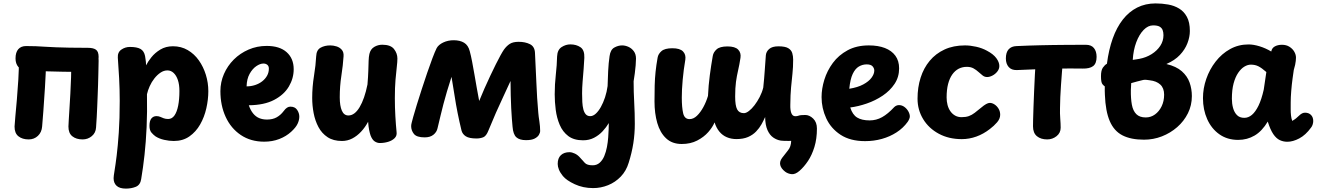

<svg xmlns="http://www.w3.org/2000/svg" viewBox="-20 -815 7755 1129"><path d="M465.8 4.8Q428.2 4.8 405.2 -13.7Q382.2 -32.1 382.4 -71.1Q382.7 -81.6 384.3 -109.4Q385.9 -137.3 388.5 -177.4Q391.1 -217.6 393.7 -264.9Q396.3 -312.3 397.9 -360.9Q399.6 -409.6 399.6 -454.1Q399.6 -488 421.7 -506.7Q443.8 -525.4 479.3 -525.4Q526.3 -525.4 543.6 -510Q560.9 -494.6 559.9 -457.6Q559.1 -420 558.4 -384.8Q557.7 -349.7 556.6 -316.2Q555.4 -282.8 554.2 -251.1Q553 -219.4 551.7 -188.7Q550.3 -157.9 548.8 -127.1Q547.3 -96.3 544.8 -65.2Q543 -33.9 519.9 -14.6Q496.8 4.8 465.8 4.8ZM148.7 4.8Q111.1 4.8 88.2 -13.7Q65.3 -32.1 65.6 -71.1Q66.2 -88.2 70.2 -130.1Q74.2 -172 79.1 -228.3Q84 -284.7 87.7 -346.2Q91.3 -407.7 91.3 -463.2Q91.3 -497.1 113.4 -515.8Q135.6 -534.6 171.1 -534.6Q218.1 -534.6 235.8 -519Q253.4 -503.4 251.9 -465.8Q249.3 -381 244.4 -301.4Q239.6 -221.9 234.9 -161.2Q230.3 -100.4 227.7 -71.3Q225.1 -37 202.9 -16.1Q180.7 4.8 148.7 4.8ZM135.9 -400.7Q104.3 -402.4 87.8 -421.4Q71.3 -440.4 71.3 -471.6Q71.3 -507 87.4 -525.6Q103.6 -544.2 133.6 -544.2Q164.2 -544.4 191.1 -543.2Q217.9 -541.9 246.4 -540.1Q274.9 -538.3 309.6 -536.9Q344.2 -535.6 389.7 -534.7Q435.2 -533.8 497.2 -533.8Q528.7 -533.8 544.3 -522.7Q559.9 -511.6 559.9 -479.9Q559.9 -440.9 539.4 -415.6Q519 -390.2 477.3 -391.2Q442.9 -392 412.8 -392.4Q382.7 -392.8 346.9 -393.3Q311.1 -393.8 261.1 -395.4Q211 -397.1 135.9 -400.7Z M672.8 -476Q671 -507.9 693.7 -523.4Q716.3 -539 744 -539Q785.4 -539 806.3 -527.1Q827.1 -515.1 833 -485.6Q834.8 -474.9 835.8 -466.8Q836.8 -458.8 837.9 -450.4Q839 -442 839 -430.8Q849.2 -451.9 870.1 -478.1Q890.9 -504.3 922.9 -523.7Q954.9 -543 997 -543Q1045.2 -543 1083.8 -520.5Q1122.4 -498 1149.2 -460.1Q1176 -422.2 1190.5 -375.2Q1205 -328.1 1205 -279Q1205 -230.1 1193.3 -178.3Q1181.6 -126.4 1156.9 -83.2Q1132.3 -40 1093.9 -13Q1055.6 14 1002 14Q974.7 14 945.3 7.3Q916 0.7 894.7 -13Q883.2 -21 871.1 -34.7Q859 -48.4 859 -75.1Q859 -104.9 870.3 -118.6Q881.7 -132.2 899.9 -132.2Q911.9 -132.2 921.7 -128.1Q931.4 -123.9 942.5 -119.6Q953.6 -115.3 968.8 -115.3Q991.2 -115.3 1005.7 -135.8Q1020.2 -156.2 1027.6 -193.2Q1035 -230.2 1035 -280Q1035 -317.3 1026 -344.2Q1017 -371 1001.1 -386Q985.2 -401 964.6 -401Q943.1 -401 923.7 -387.8Q904.2 -374.7 887.8 -353.8Q871.4 -333 860.4 -308.4Q849.3 -283.8 844.2 -260.9Q846.2 -154.4 842.1 -66.7Q838 21.1 829.8 95.7Q821.6 170.3 810.1 238.7Q804.8 272.6 778.8 283.3Q752.9 294 720 294Q683.7 294 665.8 277.7Q648 261.4 648 232.7Q648 221.7 653.5 189Q659 156.3 666 100.3Q673 44.3 678.5 -35.8Q684 -116 684 -222Q684 -290 680.5 -355.4Q677 -420.9 672.8 -476Z M1276 -279Q1276 -332 1296.9 -380Q1317.8 -428 1354.9 -465Q1392.1 -502 1441.7 -523.5Q1491.3 -545 1548 -545Q1624.6 -545 1665.8 -507.9Q1707 -470.9 1707 -407.9Q1707 -354.6 1678.7 -306.4Q1650.4 -258.3 1592.2 -227.7Q1534 -197 1443 -196Q1453.3 -166.2 1468.7 -147.5Q1484 -128.8 1504.3 -120.4Q1524.7 -112 1549.8 -112Q1583.7 -112 1607.1 -125.3Q1630.6 -138.7 1647.3 -160.9Q1658.3 -175.9 1667.8 -181.9Q1677.3 -187.9 1687.3 -187.9Q1714.7 -187.9 1727.3 -168.9Q1740 -149.9 1740 -129Q1740 -109 1729.9 -87.2Q1719.8 -65.4 1692 -40Q1662.6 -13.1 1622.1 2.5Q1581.6 18.1 1533.8 18.1Q1454.1 18.1 1395.9 -21.2Q1337.8 -60.4 1306.9 -127.7Q1276 -195 1276 -279ZM1430 -307.1Q1456.1 -307.1 1479.9 -314.9Q1503.8 -322.7 1522 -337Q1540.2 -351.3 1550.6 -370.1Q1561 -388.9 1561 -411.4Q1561 -426.6 1551.7 -434Q1542.3 -441.4 1529.1 -441.4Q1509.7 -441.4 1486.9 -425.9Q1464.2 -410.3 1447.7 -380.6Q1431.2 -350.9 1430 -307.1Z M1839.2 -484Q1840.8 -521 1865 -534.5Q1889.2 -548 1921.8 -548Q1939.8 -548 1958.4 -542.3Q1977.1 -536.7 1989.6 -522.5Q2002 -508.3 2000.2 -484Q1997 -432.1 1987.4 -370.1Q1977.8 -308 1977.8 -243Q1977.8 -192.7 1990.2 -164.3Q2002.6 -136 2028.7 -136Q2065.4 -136 2094.6 -184.8Q2123.7 -233.6 2140.8 -318Q2144.8 -365.6 2145.8 -399.7Q2146.8 -433.9 2147.6 -457.9Q2148.4 -481.9 2152.1 -497.6Q2158.7 -526.2 2180.6 -539.1Q2202.4 -552 2227.8 -552Q2277.1 -552 2296.9 -526.6Q2316.8 -501.1 2316.8 -471Q2316.8 -451.9 2313.2 -421.5Q2309.6 -391.1 2305.7 -346.5Q2301.8 -301.9 2301.8 -238Q2301.8 -184 2304.8 -132.1Q2307.8 -80.1 2312 -38Q2314.8 -16.7 2300.3 -2.4Q2285.8 11.9 2262.4 18.9Q2239 26 2213.1 26Q2198.3 26 2183.6 16.7Q2168.9 7.3 2158.8 -19Q2154.6 -31.7 2150.6 -50.8Q2146.6 -69.9 2144.6 -99.1Q2127 -66.1 2103.3 -40.8Q2079.7 -15.4 2051.4 -0.7Q2023.1 14 1990.9 14Q1940 14 1906.2 -8.4Q1872.3 -30.8 1852.6 -67.9Q1832.8 -105.1 1824.3 -149.8Q1815.8 -194.4 1815.8 -239Q1815.8 -304 1826.3 -368.6Q1836.8 -433.1 1839.2 -484Z M2477.4 -7.2Q2430.1 -7.2 2413.9 -27.5Q2397.7 -47.8 2397.7 -73.6Q2397.7 -82.1 2401.2 -95.1Q2404.7 -108 2410 -128.2Q2417.9 -156.4 2431 -199.1Q2444.1 -241.8 2459.9 -290.3Q2475.7 -338.8 2491.8 -386.1Q2508 -433.4 2522.5 -472Q2537 -510.6 2547.7 -532.1Q2558.8 -552.2 2586.5 -565.3Q2614.2 -578.4 2648 -578.4Q2684.6 -578.4 2708.9 -563.8Q2733.3 -549.1 2742.2 -514.2Q2749.3 -488.3 2756 -453.2Q2762.7 -418 2769.6 -378.2Q2776.4 -338.4 2783.5 -298.3Q2790.6 -258.2 2797.7 -221.2Q2812.1 -256.6 2828.7 -294.5Q2845.3 -332.4 2862.6 -368.7Q2879.8 -405 2895.4 -436.5Q2911 -468 2923.5 -490.4Q2936 -512.9 2943.4 -523.4Q2959.1 -545.1 2977.8 -557.1Q2996.4 -569.1 3030.2 -569.1Q3068.6 -569.1 3096.3 -555.2Q3124 -541.3 3125.8 -504.4Q3130.8 -413.1 3134.1 -326.8Q3137.4 -240.4 3145.3 -151.3Q3147.1 -129.9 3151.7 -100.8Q3156.2 -71.8 3156.2 -45.2Q3156.2 -34.1 3148.7 -21.6Q3141.2 -9.1 3123.4 0Q3105.7 9.1 3073.1 9.1Q3034.8 9.1 3016.1 -7.9Q2997.4 -25 2993.9 -69.8Q2992.2 -88.3 2989.9 -116.2Q2987.7 -144.1 2986 -178.8Q2984.3 -213.4 2983.3 -253.9Q2982.2 -294.4 2982 -338.8Q2959.9 -290 2938.5 -244.6Q2917.1 -199.1 2896.1 -151.7Q2875.1 -104.2 2852 -47.4Q2839.4 -14.8 2821.3 -7.7Q2803.2 -0.7 2782.2 -0.7Q2739.2 -0.7 2719.4 -13.3Q2699.7 -25.9 2693.9 -47Q2680.7 -101.4 2670.9 -150.6Q2661.1 -199.8 2653.2 -251.3Q2645.2 -302.9 2635 -363Q2619.8 -316.4 2608.2 -277.1Q2596.6 -237.8 2587.5 -203.1Q2578.4 -168.4 2570.3 -134.1Q2562.2 -99.7 2552.8 -61Q2548 -38.3 2528.8 -22.8Q2509.7 -7.2 2477.4 -7.2Z M3467.8 291Q3408.4 291 3359.7 268.3Q3310.9 245.7 3289.8 220Q3273.4 199.7 3266.4 181.9Q3259.4 164.1 3259.4 148.9Q3259.4 114.9 3278.1 97.4Q3296.7 79.9 3329 79.9Q3343 79.9 3360.6 88.2Q3378.2 96.6 3392.8 114Q3406 129.1 3419.2 143.1Q3432.4 157 3464.8 157Q3489.1 157 3506 142.2Q3522.9 127.3 3533.2 102.9Q3543.4 78.4 3548.9 49.7Q3554.4 21 3556.3 -6.6Q3558.2 -34.2 3559 -54.8L3559.8 -91.4Q3545.3 -66.6 3523.5 -43.1Q3501.7 -19.6 3473 -4.8Q3444.3 10 3408.6 10Q3354.7 10 3321.6 -15Q3288.6 -40 3271.2 -81Q3253.8 -122 3247.8 -169Q3241.8 -216 3241.8 -260Q3241.8 -319 3248.3 -375.9Q3254.8 -432.9 3255.8 -483Q3257.6 -522.1 3282.2 -538.1Q3306.8 -554 3333.7 -554Q3368.8 -554 3393.3 -537.3Q3417.8 -520.6 3416 -475Q3415 -446.9 3411.9 -409.7Q3408.8 -372.4 3405.8 -334.7Q3402.8 -297 3402.8 -266Q3402.8 -239.3 3404.1 -215.1Q3405.4 -190.9 3410.2 -172.2Q3415 -153.6 3424.6 -142.8Q3434.2 -132 3450.8 -132Q3467.4 -132 3483.4 -146.7Q3499.4 -161.3 3513.2 -185.9Q3527 -210.4 3537.7 -242.6Q3548.3 -274.8 3552.8 -309Q3553.8 -350.6 3556.1 -397.5Q3558.4 -444.4 3564.4 -485Q3569.6 -522.9 3592.3 -535.4Q3615 -548 3638.1 -548Q3656.3 -548 3675.1 -539.7Q3693.9 -531.3 3706.8 -514Q3719.8 -496.7 3719.8 -470Q3719.8 -453 3717.8 -430.6Q3715.8 -408.2 3712.8 -384.1Q3709.8 -360 3705.8 -337Q3705.8 -275 3709.3 -212Q3712.8 -149 3712.8 -87Q3712.8 -29 3704.1 27.3Q3695.3 83.7 3676.8 142Q3662.4 190 3630.3 223.4Q3598.2 256.8 3555.8 273.9Q3513.4 291 3467.8 291Z M4597 194.7Q4573.3 176.4 4568.1 155.7Q4562.9 135 4578.8 113.6Q4595.6 90.7 4613.5 69.2Q4631.4 47.8 4632.3 13.4Q4627.3 13.4 4615 13.6Q4602.7 13.7 4589.8 13.2Q4577 12.7 4572 11.9Q4548 8.3 4526.9 -6.3Q4505.8 -20.9 4492.8 -50.3Q4479.8 -79.8 4479.2 -126.9Q4470.2 -106.4 4457.7 -84Q4445.1 -61.6 4425.9 -41.6Q4406.8 -21.7 4378.7 -9.4Q4350.6 2.8 4310.4 2.8Q4279.7 2.8 4254 -8.1Q4228.3 -19 4210.3 -40.8Q4192.2 -62.6 4181.8 -95.3Q4170.4 -67.6 4144.8 -38.3Q4119.1 -9.1 4079.8 11.3Q4040.4 31.7 3988.9 31.7Q3932 31.7 3896.6 -1.8Q3861.1 -35.2 3844.8 -92.1Q3828.6 -149 3828.6 -218.6Q3828.6 -271.4 3829.7 -312.6Q3830.8 -353.8 3834.9 -392.8Q3839 -431.8 3846.8 -475.8Q3850.3 -497.4 3869.6 -514.4Q3888.9 -531.3 3933.9 -531.3Q3978.1 -531.3 3996.2 -512.6Q4014.2 -493.9 4009.9 -464.3Q4004.8 -435.2 4000.9 -405.1Q3997 -374.9 3994.3 -345.3Q3991.6 -315.7 3990.3 -289.3Q3989.1 -263 3989.1 -241.3Q3989.1 -184.2 3997 -149.4Q4004.9 -114.6 4034.6 -114.6Q4057.8 -114.6 4078.3 -134.3Q4098.9 -154 4115.8 -185.1Q4132.7 -216.1 4143.1 -251.1Q4146 -313.3 4153.7 -371.7Q4161.4 -430.1 4171.2 -486Q4174.8 -507.7 4193.8 -524.8Q4212.9 -542 4257.7 -542Q4302.3 -542 4320.5 -523.3Q4338.7 -504.6 4334.1 -474.8Q4327.8 -433.7 4320.2 -401.3Q4312.6 -369 4307.7 -333.6Q4302.9 -298.2 4302.9 -246.9Q4302.9 -193.8 4314.6 -171.8Q4326.2 -149.8 4354.3 -149.6Q4367.3 -149.6 4383.9 -162.4Q4400.6 -175.2 4416.8 -196.4Q4433.1 -217.7 4447.1 -244.6Q4461.1 -271.6 4468.1 -299.8Q4474.1 -356.9 4477 -402.4Q4479.9 -447.9 4483.3 -489.9Q4485.3 -511.8 4503.1 -527.2Q4520.9 -542.6 4557.2 -542.6Q4596.9 -542.6 4615.1 -531.7Q4633.2 -520.8 4638.6 -502.9Q4643.9 -485.1 4643.9 -464.7Q4643.9 -419.6 4639.8 -381.6Q4635.7 -343.6 4631.7 -301.3Q4627.7 -259 4627.2 -198.4Q4626.3 -168.7 4632.9 -150.7Q4639.6 -132.7 4654.6 -131.7Q4666.4 -130.9 4676.2 -134.9Q4686 -138.9 4714.9 -138.9Q4740 -138.9 4761.8 -117.6Q4783.7 -96.3 4783.7 -59.1Q4783.7 1.2 4769 49.1Q4754.3 96.9 4731.1 131.7Q4707.9 166.4 4680.7 190.1Q4656.1 211.3 4634.7 209.1Q4613.2 206.8 4597 194.7Z M4811 -244Q4811 -293 4827.3 -346.2Q4843.7 -399.3 4877.4 -445Q4911.2 -490.7 4964 -519.3Q5016.8 -548 5088.9 -548Q5143.9 -548 5183.6 -532.6Q5223.3 -517.1 5245.2 -487.1Q5267 -457 5267 -413Q5267 -362 5240.3 -321.8Q5213.6 -281.7 5170.4 -252.6Q5127.2 -223.6 5076.9 -206.3Q5026.6 -189 4979.6 -183Q4992.8 -140.6 5020.2 -123.8Q5047.7 -107 5093.7 -107Q5132.7 -107 5166.8 -126Q5201 -145 5238 -185Q5244 -191 5251.5 -194Q5259 -197 5266 -197Q5283.4 -197 5298 -186.3Q5312.6 -175.6 5321.3 -159.9Q5330 -144.3 5330 -130Q5330 -123 5326 -114Q5322 -105 5317 -98Q5291 -62 5251.9 -36.7Q5212.9 -11.4 5165.8 1.7Q5118.8 14.9 5066.9 14.9Q4979.8 14.9 4922.8 -22.4Q4865.9 -59.7 4838.4 -119.3Q4811 -179 4811 -244ZM4974 -293.1Q5023.7 -301 5056.2 -318.6Q5088.8 -336.1 5104.9 -358.1Q5121 -380.1 5121 -400.1Q5121 -413.4 5111 -424.9Q5101 -436.4 5076 -436.4Q5051.7 -436.4 5030.1 -423.7Q5008.6 -411 4994 -380.1Q4979.4 -349.2 4974 -293.1Z M5783.7 -516.6Q5820.8 -497.1 5838.6 -473.1Q5856.3 -449 5856.3 -427.1Q5856.3 -409.2 5844.4 -394.3Q5832.6 -379.3 5815.9 -370.7Q5799.3 -362 5784.3 -362Q5770 -362 5758.2 -371.1Q5746.3 -380.2 5733.5 -392Q5720.7 -403.8 5704.5 -412.9Q5688.3 -422 5665.3 -422Q5638.6 -422 5616.9 -410.7Q5595.3 -399.3 5579.4 -376.8Q5563.6 -354.3 5554.9 -320.8Q5546.3 -287.2 5546.3 -242Q5546.3 -218.7 5551.7 -197.9Q5557.1 -177.1 5568.4 -160.9Q5579.7 -144.8 5596.2 -135.4Q5612.8 -126 5634.3 -126Q5659.3 -126 5677.1 -132.4Q5694.9 -138.8 5711.6 -151.7Q5728.2 -164.6 5750.2 -182.6Q5782.2 -210 5800.3 -210Q5813.9 -210 5827.9 -200.9Q5842 -191.8 5851.7 -175.9Q5861.3 -160.1 5861.3 -140.1Q5861.3 -117 5843.1 -95.8Q5824.9 -74.6 5800.3 -56.1Q5763 -27.1 5721.2 -12Q5679.3 3.1 5635.3 3.1Q5558.8 3.1 5500.1 -28.7Q5441.3 -60.4 5408.3 -114.7Q5375.3 -169 5375.3 -235Q5375.3 -301.3 5393.4 -358.1Q5411.4 -414.9 5446.8 -457.4Q5482.2 -500 5534.3 -524Q5586.3 -548 5654.3 -548Q5685.3 -548 5720.6 -540.1Q5755.8 -532.1 5783.7 -516.6Z M6137.7 4.8Q6100.1 4.8 6077.2 -14.2Q6054.3 -33.2 6054.3 -72.2Q6054.3 -82.7 6054.9 -112.1Q6055.6 -141.6 6057.1 -184.2Q6058.6 -226.9 6060.7 -276.6Q6062.8 -326.3 6065.4 -376.6Q6068 -426.9 6071.2 -471.4Q6074 -505.3 6094.7 -524.1Q6115.4 -542.8 6151 -542.8Q6198 -542.8 6216.6 -527.2Q6235.1 -511.7 6231.6 -474Q6227.6 -432 6224.6 -392.1Q6221.6 -352.2 6218.9 -315.3Q6216.3 -278.4 6214.8 -244.3Q6213.3 -210.1 6213.1 -180.1Q6212.1 -148.1 6214.5 -117.8Q6216.9 -87.4 6216.9 -64Q6216.9 -33.4 6192.8 -14.3Q6168.7 4.8 6137.7 4.8ZM5959.2 -403Q5927.7 -402 5911.2 -421.1Q5894.7 -440.2 5894.7 -471.3Q5894.7 -506.8 5910.9 -524.9Q5927.1 -543 5957.1 -544Q5996.4 -546 6030.3 -547Q6064.2 -548 6097.9 -548.9Q6131.7 -549.8 6169.9 -550.3Q6208.1 -550.8 6255.8 -551.2Q6303.6 -551.6 6365.6 -551.6Q6397.2 -551.6 6412.7 -532.2Q6428.2 -512.8 6428.2 -480.9Q6428.2 -441.9 6407.8 -426.3Q6387.3 -410.8 6345.7 -411.8Q6306.8 -412.6 6269 -412.4Q6231.2 -412.3 6187.9 -411.3Q6144.6 -410.3 6089.6 -408.4Q6034.6 -406.6 5959.2 -403Z M6706.9 6.4Q6630 6.4 6580.3 -19.1Q6530.6 -44.7 6505.6 -102.9Q6480.6 -161.1 6477 -257.1Q6476.2 -268.8 6476.2 -281.3Q6476.2 -293.8 6476.4 -307Q6471.4 -309.8 6462.7 -319.9Q6454 -330 6454 -367Q6454 -401.7 6465.4 -417.7Q6476.8 -433.8 6488.9 -440.1Q6499.7 -523.1 6523 -588.5Q6546.3 -653.9 6582.4 -700Q6618.6 -746.1 6666.8 -770.5Q6715.1 -794.9 6775.2 -794.9Q6812.8 -794.9 6848.8 -788.5Q6884.8 -782.1 6913.4 -764.8Q6942.1 -747.6 6959.3 -715.7Q6976.6 -683.9 6976.6 -632.8Q6976.6 -598 6962.4 -561Q6948.3 -524 6918.2 -492.1Q6888.1 -460.1 6838.6 -438.6Q6897.1 -424.7 6929.4 -395.9Q6961.8 -367.2 6975.1 -329.4Q6988.4 -291.6 6988.4 -250.3Q6988.4 -195.6 6965.3 -149.1Q6942.2 -102.6 6902.3 -67.6Q6862.3 -32.6 6812.1 -13.1Q6761.9 6.4 6706.9 6.4ZM6717.3 -124.4Q6747.4 -124.4 6771.7 -142.1Q6796 -159.8 6810.7 -190.1Q6825.3 -220.3 6825.3 -258.4Q6825.3 -296.8 6802.8 -317.7Q6780.2 -338.7 6740 -343Q6732.6 -344 6722.1 -345.4Q6711.6 -346.8 6702.1 -344.8Q6684.1 -340.1 6665.8 -335.7Q6647.6 -331.2 6631.7 -326.2Q6631.7 -315.6 6630.7 -305.1Q6629.7 -294.7 6629.7 -285.6Q6628.9 -235.4 6635.6 -199.3Q6642.3 -163.2 6661.8 -143.8Q6681.3 -124.4 6717.3 -124.4ZM6640.8 -462.9Q6645.6 -463.6 6655.4 -465Q6665.3 -466.4 6679.4 -468.9Q6719.4 -476.4 6751.6 -496.6Q6783.8 -516.8 6802.6 -545.4Q6821.4 -574 6821.4 -607.9Q6821.4 -625.4 6816.4 -638.4Q6811.3 -651.3 6798.4 -658.6Q6785.4 -665.8 6760.4 -665.8Q6730.8 -665.8 6704.7 -639Q6678.6 -612.2 6661.4 -566.4Q6644.3 -520.7 6640.8 -462.9Z M7549.8 18.6Q7526.1 18.6 7505.4 8.9Q7484.7 -0.8 7467.2 -26.4Q7449.7 -52.1 7434.7 -100.1Q7401 -43.6 7357.3 -18Q7313.6 7.6 7260.9 7.6Q7196.8 7.6 7150.2 -25.3Q7103.7 -58.2 7078.7 -114.1Q7053.7 -170 7053.7 -238Q7053.7 -295 7073.1 -350.9Q7092.4 -406.8 7128.1 -452.8Q7163.8 -498.9 7213 -526.3Q7262.2 -553.7 7321.7 -553.7Q7350.7 -553.7 7386.2 -542.9Q7421.7 -532.1 7455.2 -512.1Q7459 -532.9 7476.6 -542.3Q7494.2 -551.7 7517.7 -551.7Q7544 -551.7 7562.4 -539.9Q7580.9 -528.1 7590.7 -510.9Q7600.6 -493.7 7600.6 -476Q7600.6 -467 7599.4 -456.6Q7598.3 -446.2 7595.6 -433.5Q7592.8 -420.8 7587.7 -403.6Q7585.2 -386.8 7580.5 -352.7Q7575.8 -318.6 7572.7 -280.1Q7569.6 -241.6 7569.6 -212.7Q7569.6 -193.7 7569.5 -173.7Q7569.4 -153.8 7571.4 -136Q7573.3 -118.2 7578.6 -104.1Q7593.4 -112.6 7600.8 -118.9Q7608.1 -125.2 7615.1 -131.7Q7627.3 -143.6 7636 -148Q7644.7 -152.4 7654 -152.4Q7675.7 -152.4 7688.9 -139.1Q7702.1 -125.8 7702.1 -103.2Q7702.1 -93.9 7698.8 -83.1Q7695.6 -72.2 7689.2 -64.7Q7657.4 -20.7 7620 -1.1Q7582.6 18.6 7549.8 18.6ZM7296.9 -122.1Q7320.8 -122.1 7341.6 -139.6Q7362.4 -157.1 7380.3 -193.7Q7398.1 -230.3 7411.1 -288L7426.4 -391.4Q7398.7 -415.8 7379.4 -425.3Q7360.2 -434.9 7335.1 -434.9Q7316.6 -434.9 7297.1 -423.2Q7277.7 -411.6 7260.8 -386.9Q7244 -362.3 7233.8 -324.6Q7223.7 -286.8 7223.7 -234Q7223.7 -205.8 7230.7 -180Q7237.8 -154.2 7253.6 -138.2Q7269.3 -122.1 7296.9 -122.1Z"/></svg>

Font: Playpen Sans
Style: Regular
Weight: 400
Designer: Laura Meseguer, Veronika Burian, José Scaglione, Kostas Bartsokas, Vera Evstafieva, Tom Grace, Yorlmar Campos
Foundry: TypeTogether
Version: Version 2.000